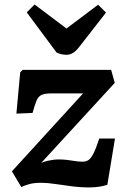

<svg xmlns="http://www.w3.org/2000/svg" viewBox="-20 -823 557 855"><path d="M81 -512H475L491 -454L164 -98Q179 -104 192.5 -107Q206 -110 218 -111.5Q230 -113 241 -113Q261 -113 278 -111Q295 -109 312.5 -106Q330 -103 347 -103Q364 -103 375 -111Q386 -119 397 -141Q408 -163 422 -206H492L458 0Q423 11 383 11.5Q343 12 303 7Q263 2 227 -3.5Q191 -9 163 -9Q131 -9 110 -3Q89 3 75 10L33 -60L350 -407H207Q180 -407 165.5 -400.5Q151 -394 143 -375.5Q135 -357 125 -320L53 -317L70 -501ZM99 -768 134 -803 276 -696 417 -802 452 -767 332 -613Q318 -595 304.5 -587Q291 -579 277 -579Q265 -579 254 -581.5Q243 -584 232 -589Z"/></svg>

Font: Literata
Style: Bold Italic
Weight: 700
Italic angle: -2°
Designer: Latin by Veronika Burian and Jose Scaglione. Greek by Irene Vlachou. Cyrillic by Vera Evstafieva
Foundry: TypeTogether
Version: Version 3.103;gftools[0.9.29]